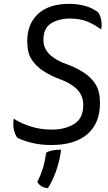

<svg xmlns="http://www.w3.org/2000/svg" viewBox="-20 -738 565 1008"><path d="M510.7 -583Q513.7 -594.7 513.7 -606.4Q513.7 -618.2 511.7 -630.9Q506.8 -657.2 495.1 -673.8Q464.8 -696.3 426.8 -707Q387.7 -717.8 342.8 -717.8Q237.3 -717.8 179.7 -665Q123 -612.3 123 -521.5Q123 -460 146.5 -424.8Q170.9 -388.7 206.1 -366.2Q248 -338.9 296.9 -321.3Q345.7 -303.7 377.9 -275.4Q395.5 -259.8 406.2 -238.3Q417 -216.8 417 -186.5Q417 -116.2 369.1 -86.9Q321.3 -57.6 252 -57.6Q192.4 -57.6 140.6 -74.2Q88.9 -90.8 51.8 -115.2Q49.8 -102.5 49.8 -88.9Q49.8 -75.2 51.8 -61.5Q57.6 -33.2 70.3 -15.6Q100.6 1 146.5 11.7Q192.4 23.4 249 23.4Q373 23.4 439.5 -34.2Q504.9 -91.8 504.9 -196.3Q504.9 -258.8 481.4 -295.9Q457 -333 420.9 -356.4Q378.9 -383.8 329.1 -401.4Q280.3 -418 247.1 -446.3Q229.5 -460.9 218.8 -481.4Q208 -501 208 -530.3Q208 -588.9 248 -615.2Q288.1 -640.6 347.7 -640.6Q400.4 -640.6 440.4 -624Q479.5 -607.4 510.7 -583ZM300.8 47.9Q272.5 47.9 254.9 51.8Q237.3 54.7 221.7 64.5Q216.8 107.4 205.1 145.5Q193.4 182.6 175.8 217.8Q183.6 230.5 197.3 239.3Q210.9 248 231.4 250Q253.9 215.8 274.4 160.2Q293.9 104.5 300.8 47.9Z"/></svg>

Font: cl
Style: Italic
Weight: 400
Designer: Mitja Miklavcic
Version: Version 7.504; 2011; Build 1022